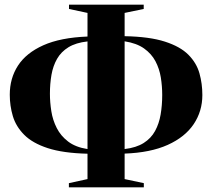

<svg xmlns="http://www.w3.org/2000/svg" viewBox="-20 -784 912 825"><path d="M276 21V3L356 -14.5V-123.5Q251 -126 185.2 -147.5Q119.5 -169 84 -204.8Q48.5 -240.5 35.2 -285Q22 -329.5 22 -377Q22 -447.5 57.2 -502Q92.5 -556.5 166.2 -589.5Q240 -622.5 356 -627V-728.5L276.5 -745.5V-764H597.5V-745.5L515.5 -728.5V-628.5Q622.5 -626.5 688.5 -605.2Q754.5 -584 789.5 -548.8Q824.5 -513.5 837 -469Q849.5 -424.5 849.5 -375.5Q849.5 -306 812.2 -250.5Q775 -195 700.8 -161.5Q626.5 -128 515.5 -124V-14.5L598 3V21ZM356 -143.5V-606Q306 -600.5 274.2 -581Q242.5 -561.5 225.2 -531.2Q208 -501 201.2 -462.8Q194.5 -424.5 194.5 -381Q194.5 -345 200.5 -306.5Q206.5 -268 223.8 -234Q241 -200 272.8 -175.8Q304.5 -151.5 356 -143.5ZM515.5 -143.5Q565.5 -149.5 597.2 -169.5Q629 -189.5 646.2 -221Q663.5 -252.5 670.2 -292Q677 -331.5 677 -376Q677 -414 671 -451.2Q665 -488.5 648 -520.8Q631 -553 599 -575.8Q567 -598.5 515.5 -606.5Z"/></svg>

Font: Merriweather 144pt
Style: Bold
Weight: 700
Version: Version 2.100